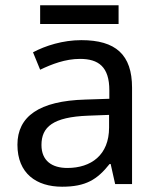

<svg xmlns="http://www.w3.org/2000/svg" viewBox="-20 -697 601 727"><path d="M429 -677H132V-606H429ZM288 -545C218 -545 152 -524 105 -499L132 -433C176 -454 227 -474 283 -474C353 -474 394 -444 394 -355V-323L303 -320C128 -315 46 -256 46 -149C46 -40 118 10 215 10C305 10 348 -17 395 -76H399L416 0H480V-365C480 -490 418 -545 288 -545ZM314 -259 393 -262V-214C393 -110 325 -61 235 -61C177 -61 137 -88 137 -148C137 -216 180 -254 314 -259Z"/></svg>

Font: Noto Sans EgyptHiero
Style: Regular
Weight: 400
Designer: Monotype Design Team
Foundry: Monotype Imaging Inc.
Version: Version 2.002